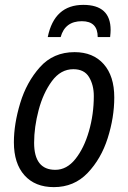

<svg xmlns="http://www.w3.org/2000/svg" viewBox="-20 -759 525 788"><path d="M201 9Q284 9 339.5 -49Q395 -107 422 -192Q449 -277 449 -359Q449 -447 405.5 -496Q362 -545 286 -545Q199 -545 144 -483.5Q89 -422 63 -336Q37 -250 37 -175Q37 -88 80.5 -39.5Q124 9 201 9ZM207 -62Q120 -62 120 -173Q120 -237 138.5 -307Q157 -377 193 -426Q229 -475 281 -475Q326 -475 345.5 -442.5Q365 -410 365 -365Q365 -290 345 -220.5Q325 -151 289.5 -106.5Q254 -62 207 -62ZM176 -607H229Q247 -672 316 -672Q381 -672 381 -607H432Q434 -625 434 -636Q434 -739 322 -739Q203 -739 176 -607Z"/></svg>

Font: Noto Sans UI SemiCondensed
Style: Italic
Weight: 400
Width: 4
Italic angle: -12°
Designer: Monotype Design Team
Foundry: Monotype Imaging Inc.
Version: Version 1.901